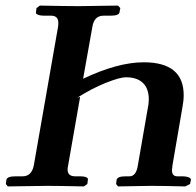

<svg xmlns="http://www.w3.org/2000/svg" viewBox="-20 -667 704 688"><path d="M267.1 -319.8 224.1 -74.2Q222.2 -64.5 222.2 -60.1Q222.2 -35.2 249 -35.2H268.1Q280.8 -35.2 288.6 -32Q296.4 -28.8 294.9 -22.9L293 -7.8L280.8 1Q189 -1 149.9 -1L7.8 1L1 -7.8L2.9 -22.9Q5.9 -35.2 35.2 -35.2H61Q93.3 -35.2 101.1 -74.2L188 -570.8Q189 -576.7 189 -585Q189 -610.8 163.1 -610.8H137.2Q124.5 -610.8 116 -614.3Q107.4 -617.7 108.9 -623L110.8 -638.2L123 -647Q222.2 -645 261.2 -645L402.8 -647L411.1 -638.2L408.2 -623Q406.7 -610.8 376 -610.8H351.1Q317.4 -610.8 311 -570.8L277.8 -384.8Q401.9 -443.8 495.1 -443.8Q638.2 -443.8 638.2 -326.2Q638.2 -305.7 633.8 -283.2L598.1 -75.2Q596.2 -61.5 596.2 -57.1Q596.2 -35.2 615.2 -35.2H634.8Q647 -35.2 655.8 -31.7Q664.6 -28.3 664.1 -22.9L661.1 -7.8L644 1Q563 -1 521 -1L402.8 1L396 -7.8L397.9 -22.9Q400.9 -35.2 430.2 -35.2H443.8Q468.3 -35.2 474.1 -75.2L508.8 -274.9Q513.2 -294.9 513.2 -310.1Q513.2 -350.1 491.9 -370.1Q470.7 -390.1 431.2 -390.1Q409.7 -390.1 359.9 -370.4Q310.1 -350.6 256.8 -316.9Z"/></svg>

Font: Linux Libertine G
Style: Bold Italic
Weight: 700
Italic angle: -11.5°
Designer: Philipp H. Poll
Foundry: Philipp H. Poll
Version: Version 4.1.0